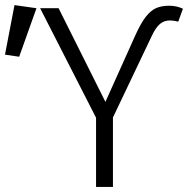

<svg xmlns="http://www.w3.org/2000/svg" viewBox="-112 -737 748 757"><path d="M590.8 -651.8Q571.3 -656.4 557.4 -656.4Q535.4 -656.4 518.7 -642.6Q502.1 -628.7 486.7 -595.9L333.3 -273.8V0H266.7V-272.8L46.2 -704.6H119L303.6 -335.4L422.6 -600Q443.6 -646.2 462.8 -670.8Q482.1 -695.4 503.3 -704.9Q524.6 -714.4 554.9 -714.4Q584.6 -714.4 609.2 -702.6ZM-92.3 -521.5 -54.9 -716.9 31.8 -704.6 -36.4 -513.3Z"/></svg>

Font: Fira Code Fixed Light
Style: Regular
Weight: 300
Monospace: yes
Designer: Carrois Corporate, Edenspiekermann AG, Nikita Prokopov
Foundry: Carrois Corporate, Edenspiekermann AG, Nikita Prokopov
Version: Version 5.002